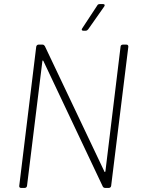

<svg xmlns="http://www.w3.org/2000/svg" viewBox="-20 -918 703 938"><path d="M484 -898H467C462 -898 457 -896 455 -891L382 -780C377 -773 379 -768 387 -768H399C404 -768 408 -771 411 -775L489 -886C494 -893 491 -898 484 -898ZM569 -690 495 -81C494 -77 491 -76 490 -80L199 -693C196 -697 193 -700 188 -700H168C163 -700 158 -696 157 -690L74 -10C73 -4 77 0 82 0H101C107 0 111 -4 112 -10L187 -619C187 -623 190 -624 192 -620L482 -7C484 -3 488 0 493 0H512C518 0 522 -4 523 -10L607 -690C607 -696 604 -700 598 -700H580C574 -700 569 -696 569 -690Z"/></svg>

Font: Barlow ExtraLight
Style: Italic
Weight: 275
Italic angle: -7°
Designer: Jeremy Tribby
Foundry: Tribby Type
Version: Version 1.422;hotconv 1.0.109;makeotfexe 2.5.65596